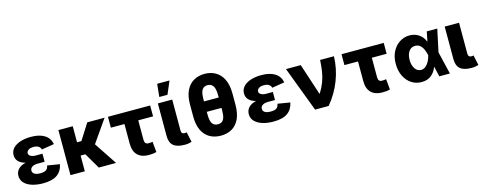

<svg xmlns="http://www.w3.org/2000/svg" viewBox="-31 -1502 5631 2246"><g transform="rotate(-15 2784.5 -379.0)"><path d="M290 9.8Q215.8 9.8 157.2 -8.5Q98.6 -26.9 64.7 -62.3Q30.8 -97.7 30.8 -148.9Q30.8 -195.3 61.3 -228.5Q91.8 -261.7 152.3 -276.4Q98.1 -290 68.6 -320.6Q39.1 -351.1 39.1 -396.5Q39.1 -446.8 72.3 -481.7Q105.5 -516.6 162.1 -534.7Q218.8 -552.7 289.6 -552.7Q390.6 -552.7 451.9 -514.9Q513.2 -477.1 528.8 -401.4L376.5 -376.5Q370.6 -401.4 348.6 -416Q326.7 -430.7 288.6 -430.7Q247.1 -430.7 225.6 -414.6Q204.1 -398.4 204.1 -377.4Q204.1 -355.5 227.3 -341.3Q250.5 -327.1 289.1 -327.1H370.1V-229.5H289.1Q242.2 -229.5 218 -212.9Q193.8 -196.3 193.8 -168.9Q193.8 -143.6 216.6 -127.9Q239.3 -112.3 289.1 -112.3Q336.9 -112.3 358.9 -128.7Q380.9 -145 386.7 -180.2L536.1 -155.8Q519 -73.2 460.2 -31.7Q401.4 9.8 290 9.8Z M795.4 -545.9V-351.6H848.1L971.2 -545.9H1181.2L991.7 -274.4L1173.8 0H964.8L853 -190.4H795.4V0H621.6V-545.9Z M1732.9 -545.9V-414.1H1553.7V-176.3Q1554.2 -124 1599.1 -124Q1616.7 -124 1626.5 -125.2Q1636.2 -126.5 1649.9 -128.9L1662.1 -1.5Q1640.1 4.9 1618.9 7.3Q1597.7 9.8 1566.9 9.8Q1482.4 9.8 1434.3 -36.9Q1386.2 -83.5 1386.2 -176.8V-414.1H1221.7V-545.9Z M2007.3 2.9Q1913.1 2.9 1869.6 -34.4Q1826.2 -71.8 1826.2 -151.4V-545.9H2000V-170.4Q2000 -128.9 2038.1 -128.9Q2056.6 -128.9 2064.5 -132.3L2090.8 -10.3Q2079.1 -5.9 2057.6 -1.5Q2036.1 2.9 2007.3 2.9ZM1861.8 -614.3 1877.9 -770H2027.3L1960.9 -614.3Z M2699.2 -432.6V-294.9Q2698.7 -190.9 2666.3 -123.3Q2633.8 -55.7 2576.4 -22.9Q2519 9.8 2443.8 9.8Q2367.7 9.8 2309.3 -22.9Q2251 -55.7 2218.3 -123.3Q2185.5 -190.9 2186 -294.9V-432.6Q2185.5 -535.6 2218 -603.5Q2250.5 -671.4 2308.3 -705.1Q2366.2 -738.8 2441.9 -738.8Q2517.1 -738.8 2575 -705.3Q2632.8 -671.9 2665.8 -604Q2698.7 -536.1 2699.2 -432.6ZM2531.7 -274.9V-302.7H2353.5V-274.9Q2353.5 -193.8 2375.2 -160.9Q2397 -127.9 2443.8 -127.9Q2470.7 -127.9 2490.2 -140.4Q2509.8 -152.8 2520.8 -184.6Q2531.7 -216.3 2531.7 -274.9ZM2353.5 -428.7H2531.7V-456.1Q2531.2 -539.6 2507.3 -570.8Q2483.4 -602.1 2441.9 -602.1Q2396.5 -602.1 2375 -567.9Q2353.5 -533.7 2353.5 -456.1Z M3080.1 9.8Q3005.9 9.8 2947.3 -8.5Q2888.7 -26.9 2854.7 -62.3Q2820.8 -97.7 2820.8 -148.9Q2820.8 -195.3 2851.3 -228.5Q2881.8 -261.7 2942.4 -276.4Q2888.2 -290 2858.6 -320.6Q2829.1 -351.1 2829.1 -396.5Q2829.1 -446.8 2862.3 -481.7Q2895.5 -516.6 2952.1 -534.7Q3008.8 -552.7 3079.6 -552.7Q3180.7 -552.7 3241.9 -514.9Q3303.2 -477.1 3318.8 -401.4L3166.5 -376.5Q3160.6 -401.4 3138.7 -416Q3116.7 -430.7 3078.6 -430.7Q3037.1 -430.7 3015.6 -414.6Q2994.1 -398.4 2994.1 -377.4Q2994.1 -355.5 3017.3 -341.3Q3040.5 -327.1 3079.1 -327.1H3160.2V-229.5H3079.1Q3032.2 -229.5 3008.1 -212.9Q2983.9 -196.3 2983.9 -168.9Q2983.9 -143.6 3006.6 -127.9Q3029.3 -112.3 3079.1 -112.3Q3127 -112.3 3148.9 -128.7Q3170.9 -145 3176.8 -180.2L3326.2 -155.8Q3309.1 -73.2 3250.2 -31.7Q3191.4 9.8 3080.1 9.8Z M3584 0 3377.9 -545.9H3556.6L3680.7 -168H3686.5Q3724.1 -230 3745.1 -285.4Q3766.1 -340.8 3776.4 -402.6Q3786.6 -464.4 3791 -545.9H3958.5Q3954.6 -398.4 3900.6 -257.6Q3846.7 -116.7 3748 0Z M4561.5 -545.9V-414.1H4382.3V-176.3Q4382.8 -124 4427.7 -124Q4445.3 -124 4455.1 -125.2Q4464.8 -126.5 4478.5 -128.9L4490.7 -1.5Q4468.8 4.9 4447.5 7.3Q4426.3 9.8 4395.5 9.8Q4311 9.8 4262.9 -36.9Q4214.8 -83.5 4214.8 -176.8V-414.1H4050.3V-545.9Z M4873 11.7Q4804.2 11.7 4750 -24.4Q4695.8 -60.5 4664.8 -124.8Q4633.8 -189 4633.8 -272.5Q4633.8 -356 4666 -418.9Q4698.2 -481.9 4752.9 -517.3Q4807.6 -552.7 4874 -552.7Q4937.5 -552.7 4985.8 -520.3Q5034.2 -487.8 5055.7 -431.6H5059.6L5083 -545.9H5210L5151.9 -272.9L5216.8 0H5087.9L5061 -119.6H5056.6Q5037.1 -64.5 4991.7 -26.4Q4946.3 11.7 4873 11.7ZM5026.9 -272.9V-274.4Q5018.6 -310.5 5004.4 -343.3Q4990.2 -376 4966.6 -396.7Q4942.9 -417.5 4906.7 -417.5Q4856.4 -417.5 4829.3 -377.2Q4802.2 -336.9 4802.2 -274.4Q4802.2 -210.4 4830.1 -168.9Q4857.9 -127.4 4902.8 -127.4Q4935.5 -127.4 4960.9 -149.4Q4986.3 -171.4 5002.9 -204.6Q5019.5 -237.8 5026.9 -271.5Z M5481 2.9Q5386.7 2.9 5343.3 -34.4Q5299.8 -71.8 5299.8 -151.4V-545.9H5473.6V-170.4Q5473.6 -128.9 5511.7 -128.9Q5530.3 -128.9 5538.1 -132.3L5564.5 -10.3Q5552.7 -5.9 5531.2 -1.5Q5509.8 2.9 5481 2.9Z"/></g></svg>

Font: Inter Extra Bold
Style: Regular
Weight: 800
Designer: Rasmus Andersson
Foundry: rsms
Version: Version 4.000;git-3c8e0fc